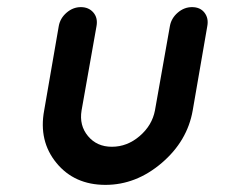

<svg xmlns="http://www.w3.org/2000/svg" viewBox="-20 -520 653 539"><path d="M519 -500Q542 -500 554 -484.5Q566 -469 562 -447L521 -210Q506 -124 434 -62.5Q362 -1 276 -1Q189 -1 138.5 -62.5Q88 -124 104 -210L145 -447Q149 -469 167 -484.5Q185 -500 207 -500Q229 -500 242 -485Q255 -470 251 -447L209 -210Q202 -168 227 -138Q252 -108 294 -108Q337 -108 372 -138Q407 -168 415 -210L457 -447Q461 -469 479 -484.5Q497 -500 519 -500Z"/></svg>

Font: Quicksand
Style: Bold Italic
Weight: 700
Italic angle: -12°
Designer: Andrew Paglinawan
Foundry: Andrew Paglinawan
Version: 1.002